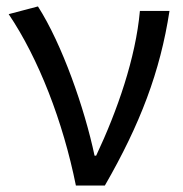

<svg xmlns="http://www.w3.org/2000/svg" viewBox="-20 -577 568 597"><path d="M216 0H306C416 -191 478 -354 507 -543H415C402 -397 345 -233 279 -93H274C243 -240 173 -440 98 -557L7 -533C100 -395 176 -199 216 0Z"/></svg>

Font: Noto Sans CJK TC Regular
Style: Regular
Weight: 400
Designer: Ryoko NISHIZUKA (kana & ideographs); Paul D. Hunt (Latin, Greek & Cyrillic); Wenlong ZHANG (bopomofo); Sandoll Communica
Foundry: Adobe Systems Incorporated
Version: Version 1.001;PS 1.001;hotconv 1.0.78;makeotf.lib2.5.61930